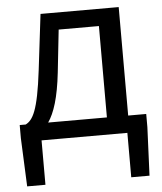

<svg xmlns="http://www.w3.org/2000/svg" viewBox="-53 -589 699 827"><g transform="rotate(-5 297.0 -175.5)"><path d="M491 -74V-543H153L124 -302C103 -127 79 -90 48 -74H22V-17L31 192H110V0H481V192H560L569 -17V-74ZM225 -469H399V-74H145C172 -113 193 -177 205 -285Z"/></g></svg>

Font: Spoqa Han Sans Neo Regular
Style: Regular
Weight: 400
Designer: [Spoqa Han Sans Neo] Dong-huui Kim  Younghwa Kang  Yujin Lee  [Noto Sans] Ryoko NISHIZUKA  (kana & ideographs); Paul D. 
Foundry: Spoqa (http://www.spoqa-han-sans.com)
Version: Version 1.000